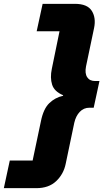

<svg xmlns="http://www.w3.org/2000/svg" viewBox="-83 -813 538 1000"><path d="M307 -793Q372 -793 395 -756.5Q418 -720 407 -667L365 -467Q358 -431 371 -411Q384 -391 412 -391H435L405 -252H383Q353 -252 332.5 -230.5Q312 -209 304 -174L259 41Q248 94 209.5 130.5Q171 167 106 167H-63L-32 23H87L130 -181Q143 -246 173.5 -275.5Q204 -305 245 -314L246 -317Q200 -336 188.5 -372Q177 -408 187 -455L227 -650H108L139 -793Z"/></svg>

Font: Mona Sans ExtraLight Black
Style: Italic
Weight: 900
Italic angle: -11.6951°
Version: Version 2.000